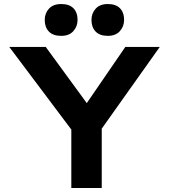

<svg xmlns="http://www.w3.org/2000/svg" viewBox="-20 -933 839 953"><path d="M334 0V-335L346 -274L26 -700H207L446 -373L379 -375L602 -700H773L474 -279L485 -343V0ZM515 -755Q475 -755 454.5 -776.5Q434 -798 434 -834Q434 -867 455 -890Q476 -913 515 -913Q555 -913 575.5 -892Q596 -871 596 -834Q596 -802 575 -778.5Q554 -755 515 -755ZM284 -755Q243 -755 222.5 -776.5Q202 -798 202 -834Q202 -867 223 -890Q244 -913 284 -913Q324 -913 344.5 -892Q365 -871 365 -834Q365 -802 344 -778.5Q323 -755 284 -755Z"/></svg>

Font: Lexend Exa SemiBold
Style: Regular
Weight: 600
Designer: Bonnie Shaver-Troup, Thomas Jockin
Foundry: Lexend
Version: Version 1.007